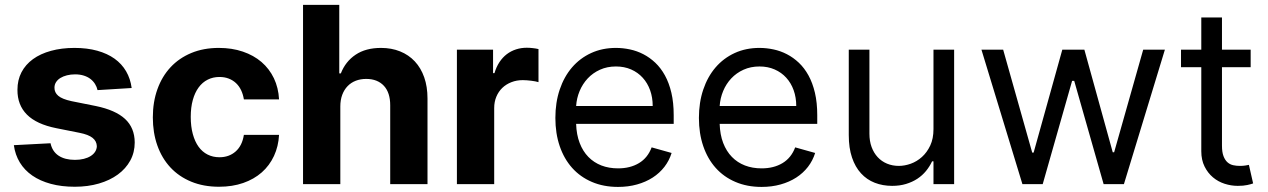

<svg xmlns="http://www.w3.org/2000/svg" viewBox="-20 -747 5144 779"><path d="M375.7 -381.4Q372.9 -394.5 365.6 -406.2Q358.3 -418 346.9 -426.7Q335.6 -435.4 320 -440.3Q304.3 -445.3 284.4 -445.3Q267 -445.3 251.6 -441.4Q236.2 -437.5 225 -430.6Q213.8 -423.7 207.4 -413.7Q201 -403.8 201 -391.3Q200.6 -371.8 216.4 -358.3Q232.2 -344.8 270.2 -336.6L369 -316.8Q448.5 -300.4 487.4 -264.4Q526.3 -228.3 526.6 -169Q526.6 -128.6 508.5 -95.5Q490.4 -62.5 458.1 -38.9Q425.8 -15.3 381.2 -2.3Q336.6 10.7 283.7 10.7Q229.4 10.7 186.1 -1.1Q142.8 -12.8 111.2 -34.6Q79.5 -56.5 60.5 -87.7Q41.5 -119 36.2 -158L185 -165.8Q192.1 -132.5 217.7 -115.4Q243.3 -98.4 284.1 -98.4Q304 -98.4 320.1 -102.5Q336.3 -106.5 348 -114Q359.7 -121.4 366.1 -131.6Q372.5 -141.7 372.9 -153.8Q372.2 -174.4 355.5 -187.7Q338.8 -201 302.9 -208.1L208.5 -226.9Q128.2 -242.9 89.3 -282Q50.4 -321 50.8 -382.8Q50.8 -422.2 67.1 -453.7Q83.5 -485.1 113.8 -507.1Q144.2 -529.1 187 -540.8Q229.8 -552.6 282 -552.6Q333.8 -552.6 374.6 -541.2Q415.5 -529.8 444.8 -508.9Q474.1 -487.9 491.7 -457.7Q509.2 -427.6 514.2 -389.9Z M868.6 10.7Q805.8 10.7 755.9 -9.9Q706 -30.5 671.3 -67.8Q636.7 -105.1 618.4 -156.8Q600.1 -208.5 600.1 -270.6Q600.1 -333.5 618.8 -385.3Q637.4 -437.1 672.1 -474.3Q706.7 -511.4 756.2 -532Q805.8 -552.6 867.9 -552.6Q921.2 -552.6 965.2 -537.6Q1009.2 -522.7 1041 -495.4Q1072.8 -468 1091.3 -429.5Q1109.7 -391 1112.2 -343.8H969.5Q966.3 -364 958.3 -380.9Q950.3 -397.7 937.7 -409.6Q925.1 -421.5 908.2 -428.1Q891.3 -434.7 870.4 -434.7Q844.1 -434.7 822.6 -423.8Q801.1 -413 785.9 -392.2Q770.6 -371.4 762.3 -341.4Q753.9 -311.4 753.9 -272.7Q753.9 -233.7 762.3 -203.1Q770.6 -172.6 785.7 -151.6Q800.8 -130.7 822.3 -119.9Q843.8 -109 870.4 -109Q909.4 -109 936.1 -132.5Q962.7 -155.9 969.5 -199.9H1112.2Q1109.7 -153.1 1091.6 -114.2Q1073.5 -75.3 1042.1 -47.6Q1010.7 -19.9 966.8 -4.6Q922.9 10.7 868.6 10.7Z M1360.8 0H1209.5V-727.3H1356.5V-449.2H1362.9Q1381.7 -497.5 1422.8 -525Q1463.8 -552.6 1525.9 -552.6Q1568.5 -552.6 1603.3 -538.5Q1638.1 -524.5 1663 -497.9Q1687.9 -471.2 1701.2 -433.2Q1714.5 -395.2 1714.5 -347.3V0H1563.2V-320.3Q1563.2 -345.5 1556.8 -365.2Q1550.4 -384.9 1537.8 -398.6Q1525.2 -412.3 1507.1 -419.6Q1489 -426.8 1465.9 -426.8Q1442.8 -426.8 1423.5 -419.4Q1404.1 -411.9 1390.3 -397.5Q1376.4 -383.2 1368.6 -362.4Q1360.8 -341.6 1360.8 -315.3Z M1833.8 -545.5H1980.5V-450.3H1986.2Q1993.6 -475.5 2006.4 -494.9Q2019.2 -514.2 2036.2 -527.2Q2053.3 -540.1 2073.9 -546.7Q2094.5 -553.3 2117.2 -553.3Q2128.6 -553.3 2141.5 -551.8Q2154.5 -550.4 2164.8 -547.9V-413.7Q2159.4 -415.5 2151.8 -416.9Q2144.2 -418.3 2135.5 -419.4Q2126.8 -420.5 2117.7 -421.2Q2108.7 -421.9 2100.9 -421.9Q2076 -421.9 2054.7 -413.5Q2033.4 -405.2 2017.9 -390.3Q2002.5 -375.4 1993.8 -354.6Q1985.1 -333.8 1985.1 -308.6V0H1833.8Z M2487.6 11.4Q2428.6 11.4 2381.4 -8.9Q2334.2 -29.1 2301.3 -65.9Q2268.5 -102.6 2250.9 -154.1Q2233.3 -205.6 2233.3 -268.5Q2233.3 -331.3 2250.9 -383.5Q2268.5 -435.7 2300.8 -473.4Q2333.1 -511 2378.4 -531.8Q2423.7 -552.6 2479 -552.6Q2507.5 -552.6 2535.9 -546.5Q2564.3 -540.5 2590.4 -527Q2616.5 -513.5 2638.8 -492.4Q2661.2 -471.2 2677.9 -440.9Q2694.6 -410.5 2704 -370.6Q2713.4 -330.6 2713.4 -279.8V-244.3H2317.5Q2318.9 -200.6 2331.9 -166.9Q2344.8 -133.2 2367.2 -110.3Q2389.6 -87.4 2420.1 -75.6Q2450.6 -63.9 2487.6 -63.9Q2536.9 -63.9 2572.4 -85.2Q2608 -106.5 2623.9 -149.1L2704.9 -126.4Q2695.3 -95.5 2675.8 -70.1Q2656.2 -44.7 2628.2 -26.6Q2600.1 -8.5 2564.6 1.4Q2529.1 11.4 2487.6 11.4ZM2628.2 -316.8Q2628.2 -351.6 2617.7 -380.9Q2607.2 -410.2 2587.7 -431.6Q2568.2 -453.1 2540.7 -465.2Q2513.1 -477.3 2479 -477.3Q2443.2 -477.3 2414.2 -464.1Q2385.3 -451 2364.5 -428.8Q2343.8 -406.6 2331.7 -377.7Q2319.6 -348.7 2317.5 -316.8Z M3070 11.4Q3011 11.4 2963.8 -8.9Q2916.5 -29.1 2883.7 -65.9Q2850.9 -102.6 2833.3 -154.1Q2815.7 -205.6 2815.7 -268.5Q2815.7 -331.3 2833.3 -383.5Q2850.9 -435.7 2883.2 -473.4Q2915.5 -511 2960.8 -531.8Q3006 -552.6 3061.4 -552.6Q3089.8 -552.6 3118.3 -546.5Q3146.7 -540.5 3172.8 -527Q3198.9 -513.5 3221.2 -492.4Q3243.6 -471.2 3260.3 -440.9Q3277 -410.5 3286.4 -370.6Q3295.8 -330.6 3295.8 -279.8V-244.3H2899.9Q2901.3 -200.6 2914.2 -166.9Q2927.2 -133.2 2949.6 -110.3Q2971.9 -87.4 3002.5 -75.6Q3033 -63.9 3070 -63.9Q3119.3 -63.9 3154.8 -85.2Q3190.3 -106.5 3206.3 -149.1L3287.3 -126.4Q3277.7 -95.5 3258.2 -70.1Q3238.6 -44.7 3210.6 -26.6Q3182.5 -8.5 3147 1.4Q3111.5 11.4 3070 11.4ZM3210.6 -316.8Q3210.6 -351.6 3200.1 -380.9Q3189.6 -410.2 3170.1 -431.6Q3150.6 -453.1 3123 -465.2Q3095.5 -477.3 3061.4 -477.3Q3025.6 -477.3 2996.6 -464.1Q2967.7 -451 2946.9 -428.8Q2926.1 -406.6 2914.1 -377.7Q2902 -348.7 2899.9 -316.8Z M3767.4 -545.5H3851.2V0H3767.4V-92.3H3761.7Q3752.1 -71.7 3737.2 -53.4Q3722.3 -35.2 3702.1 -21.8Q3681.8 -8.5 3656.2 -0.7Q3630.7 7.1 3599.8 7.1Q3561.4 7.1 3529.1 -5.5Q3496.8 -18.1 3473.4 -43.7Q3449.9 -69.2 3436.8 -108Q3423.7 -146.7 3423.7 -198.9V-545.5H3507.5V-204.5Q3507.5 -174.7 3516.3 -150.6Q3525.2 -126.4 3541 -109.4Q3556.8 -92.3 3578.8 -83.1Q3600.9 -73.9 3626.8 -73.9Q3650.2 -73.9 3675.1 -82.7Q3699.9 -91.6 3720.5 -110.1Q3741.1 -128.6 3754.3 -156.6Q3767.4 -184.7 3767.4 -223Z M3962 -545.5H4050.1L4168 -127.8H4173.7L4290.1 -545.5H4379.6L4494.7 -129.3H4500.4L4618.3 -545.5H4706.3L4540.1 0H4457.7L4338.4 -419H4329.9L4210.6 0H4128.2Z M5054.3 -474.4H4937.9V-156.2Q4937.9 -129.6 4944.1 -113.5Q4950.3 -97.3 4960.4 -88.4Q4970.5 -79.5 4983.5 -76.7Q4996.4 -73.9 5010.3 -73.9Q5024.1 -73.9 5033 -75.5Q5041.9 -77.1 5047.2 -78.1L5064.3 -2.8Q5055.8 0.4 5040.5 3.7Q5025.2 7.1 5001.8 7.1Q4975.1 7.1 4948.7 -1.4Q4922.2 -9.9 4901.3 -27.5Q4880.3 -45.1 4867.2 -71.6Q4854 -98 4854 -133.5V-474.4H4771.7V-545.5H4854V-676.1H4937.9V-545.5H5054.3Z"/></svg>

Font: Fast_Sans
Style: Regular
Weight: 400
Designer: Rasmus Andersson
Foundry: rsms
Version: Version 3.018;git-588b23468